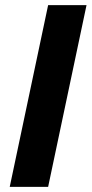

<svg xmlns="http://www.w3.org/2000/svg" viewBox="-20 -730 358 750"><path d="M18 0 168 -710H318L168 0Z"/></svg>

Font: Geist
Style: Bold Italic
Weight: 700
Italic angle: -12°
Designer: Basement.studio, Andrés Briganti, Mateo Zaragoza
Foundry: Basement.studio, Vercel, Andrés Briganti, Guido Ferreyra, Mateo Zaragoza
Version: Version 1.500; ttfautohint (v1.8.4.7-5d5b)